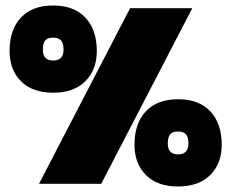

<svg xmlns="http://www.w3.org/2000/svg" viewBox="-20 -674 848 704"><path d="M15.1 -486.8Q15.1 -564.9 56.6 -609.4Q98.1 -653.8 174.8 -653.8Q251.5 -653.8 293.2 -609.4Q335 -564.9 335 -486.8Q335 -418 292.7 -376Q250.5 -334 174.8 -334Q99.1 -334 57.1 -376Q15.1 -418 15.1 -486.8ZM123 0 457 -644H685.1L351.1 0ZM174.8 -452.1Q212.9 -452.1 212.9 -492.2Q212.9 -515.1 203.9 -525.6Q194.8 -536.1 174.8 -536.1Q154.8 -536.1 146 -525.9Q137.2 -515.6 137.2 -492.2Q137.2 -452.1 174.8 -452.1ZM473.1 -143.1Q473.1 -221.2 514.6 -265.6Q556.2 -310.1 632.8 -310.1Q709.5 -310.1 751.2 -265.6Q793 -221.2 793 -143.1Q793 -74.2 750.7 -32.2Q708.5 9.8 632.8 9.8Q557.1 9.8 515.1 -32.2Q473.1 -74.2 473.1 -143.1ZM632.8 -107.9Q670.9 -107.9 670.9 -147.9Q670.9 -170.9 661.9 -181.4Q652.8 -191.9 632.8 -191.9Q612.8 -191.9 604 -181.4Q595.2 -170.9 595.2 -147.9Q595.2 -107.9 632.8 -107.9Z"/></svg>

Font: Kanit Black
Style: Regular
Weight: 900
Designer: Katatrad Team
Foundry: CadsonDemak
Version: Version 1.000;PS 001.000;hotconv 1.0.88;makeotf.lib2.5.64775